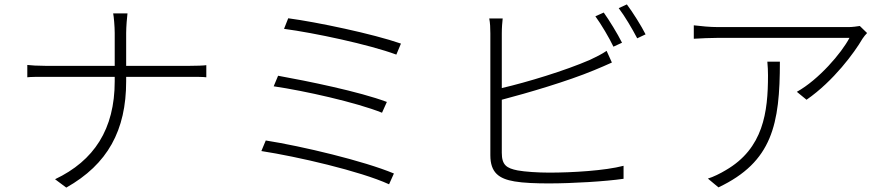

<svg xmlns="http://www.w3.org/2000/svg" viewBox="-20 -825 4040 872"><path d="M104 -530V-474C118 -476 152 -476 187 -476H501V-456C501 -238 407 -95 230 -11L281 27C469 -79 553 -233 553 -456V-476H842C868 -476 904 -476 917 -474V-529C904 -527 869 -526 843 -526H553V-675C553 -703 557 -750 559 -764H494C497 -750 501 -704 501 -675V-526H185C152 -526 118 -528 104 -530Z M1289 -742 1270 -694C1406 -676 1656 -623 1780 -577L1801 -627C1675 -671 1418 -725 1289 -742ZM1243 -481 1223 -433C1361 -413 1598 -360 1715 -313L1737 -362C1612 -409 1376 -457 1243 -481ZM1187 -187 1167 -139C1329 -114 1616 -48 1747 12L1769 -37C1633 -94 1352 -161 1187 -187Z M2722 -768 2684 -751C2711 -714 2747 -653 2766 -613L2805 -631C2784 -673 2747 -733 2722 -768ZM2827 -805 2790 -788C2818 -751 2851 -695 2874 -651L2912 -669C2893 -707 2854 -769 2827 -805ZM2263 -741H2202C2206 -721 2207 -698 2207 -673C2207 -625 2207 -205 2207 -120C2207 -41 2246 -13 2317 -1C2357 6 2416 8 2472 8C2580 8 2730 -1 2812 -13V-72C2728 -50 2580 -41 2474 -41C2422 -41 2364 -45 2331 -51C2281 -61 2259 -75 2259 -131V-372C2377 -403 2558 -456 2678 -506C2706 -517 2736 -531 2759 -541L2735 -594C2713 -579 2687 -566 2659 -553C2546 -504 2375 -452 2259 -425V-673C2259 -701 2261 -721 2263 -741Z M3918 -675 3885 -707C3874 -705 3849 -702 3835 -702C3770 -702 3279 -702 3240 -702C3205 -702 3164 -706 3131 -710V-649C3166 -651 3205 -653 3240 -653C3278 -653 3763 -653 3838 -653C3802 -584 3698 -463 3599 -408L3643 -372C3766 -457 3861 -587 3897 -649C3903 -658 3911 -668 3918 -675ZM3522 -545H3465C3467 -523 3468 -503 3468 -483C3468 -315 3447 -151 3276 -52C3253 -38 3219 -21 3195 -14L3243 26C3488 -90 3522 -261 3522 -545Z"/></svg>

Font: Noto Sans TC Light
Style: Regular
Weight: 300
Designer: Ryoko NISHIZUKA 西塚涼子 (kana, bopomofo & ideographs); Paul D. Hunt (Latin, Greek & Cyrillic); Sandoll Communications 산돌커뮤니
Foundry: Adobe
Version: Version 2.004;hotconv 1.0.118;makeotfexe 2.5.65603